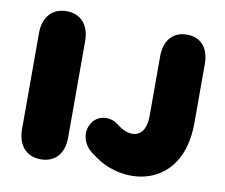

<svg xmlns="http://www.w3.org/2000/svg" viewBox="-77 -774 1034 881"><g transform="rotate(10 440.5 -334.0)"><path d="M165 10C235 10 272 -39 272 -110V-560C272 -631 234 -680 165 -680C96 -680 57 -631 57 -560V-110C57 -39 96 10 165 10ZM397 -57 418 -42C567 64 831 28 831 -277V-551C831 -621 797 -670 728 -670C659 -670 623 -621 623 -551V-273C623 -163 547 -163 495 -202L483 -211C446 -238 397 -234 369 -201C335 -158 344 -95 397 -57Z"/></g></svg>

Font: SN Pro Black
Style: Regular
Weight: 900
Designer: Tobias Whetton
Foundry: Supernotes
Version: Version 1.001;Glyphs 3.2 (3249)